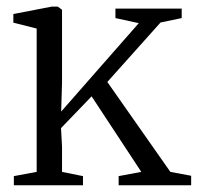

<svg xmlns="http://www.w3.org/2000/svg" viewBox="-20 -548 586 568"><path d="M88.5 -39.5V-463.5L19.5 -481V-506.5L133.5 -528.5H151L163.5 -519V-303L161 -218L390.5 -479.5L321.5 -494.5V-522.5H517.5V-494.5L455 -481.5L297.5 -305.5L484 -39.5L545.5 -28V0H331V-27L398 -39.5L251 -263L160.5 -169L163.5 -114.5V-39.5L225.5 -27V0H21V-27Z"/></svg>

Font: Merriweather 96pt Light
Style: Regular
Weight: 300
Version: Version 2.100